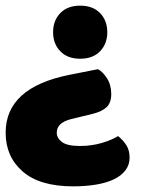

<svg xmlns="http://www.w3.org/2000/svg" viewBox="-39 -479 498 680"><path d="M341 -365Q341 -324 315.5 -297.5Q290 -271 245 -271Q200 -271 174.5 -297.5Q149 -324 149 -365Q149 -406 174.5 -432.5Q200 -459 245 -459Q290 -459 315.5 -432.5Q341 -406 341 -365ZM308 -234Q325 -225 340 -201.5Q355 -178 355 -146Q355 -115 338.5 -99.5Q322 -84 290 -76L212 -57Q162 -44 162 -9Q162 10 180.5 24Q199 38 244 38Q285 38 321 27.5Q357 17 379 3Q396 16 408 34.5Q420 53 420 79Q420 105 405 124.5Q390 144 363.5 156.5Q337 169 300 175Q263 181 220 181Q102 181 41.5 128.5Q-19 76 -19 -9Q-19 -169 207 -214Z"/></svg>

Font: Baloo Tamma
Style: Regular
Weight: 400
Designer: Divya Kowshik and Ek Type
Foundry: Ek Type
Version: Version 1.443;PS 1.000;hotconv 16.6.51;makeotf.lib2.5.65220;